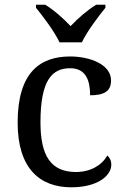

<svg xmlns="http://www.w3.org/2000/svg" viewBox="-20 -786 532 816"><path d="M233 -606H328C349 -651 397 -715 428 -753V-766H389C351 -743 310 -707 280 -675C250 -707 210 -743 172 -766H133V-753C164 -715 212 -651 233 -606ZM283 10C396 10 453 -40 453 -86C453 -104 446 -117 436 -125C413 -84 365 -55 303 -55C196 -55 152 -124 152 -266C152 -445 201 -496 278 -496C345 -496 363 -444 363 -381C422 -381 452 -398 452 -444C452 -513 361 -546 278 -546C151 -546 55 -479 55 -265C55 -69 150 10 283 10Z"/></svg>

Font: Noto Serif Devanagari
Style: Regular
Weight: 400
Designer: Universal Thirst, Indian Type Foundry and the Monotype Design Team
Foundry: Monotype Imaging Inc.
Version: Version 2.004